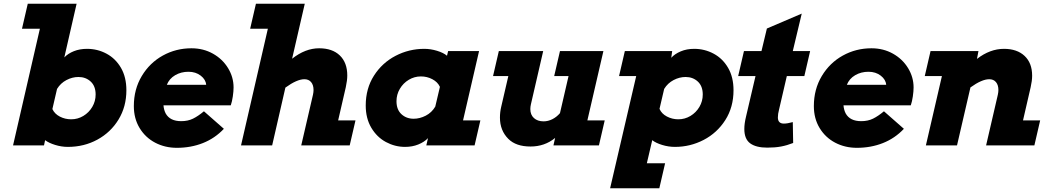

<svg xmlns="http://www.w3.org/2000/svg" viewBox="-20 -780 5605 1030"><path d="M391 -760 325 -472Q345 -493 376.5 -505.5Q408 -518 447 -518Q503 -518 551.5 -492Q600 -466 629 -416Q658 -366 658 -296Q658 -208 616 -139Q574 -70 502.5 -31Q431 8 344 8Q310 8 276 -2.5Q242 -13 222 -28L216 0H50L194 -626H98L129 -760ZM286 -303 261 -195Q273 -169 301 -154.5Q329 -140 362 -140Q397 -140 427 -158Q457 -176 475 -206.5Q493 -237 493 -273Q493 -318 466.5 -342.5Q440 -367 401 -367Q368 -367 336.5 -350.5Q305 -334 286 -303Z M869 -171Q892 -130 952 -130Q988 -130 1015.5 -143.5Q1043 -157 1074 -183L1181 -89Q1133 -38 1068.5 -12.5Q1004 13 929 13Q865 13 812.5 -14.5Q760 -42 729 -93Q698 -144 698 -211Q698 -301 740.5 -372Q783 -443 853.5 -482Q924 -521 1007 -521Q1071 -521 1122.5 -492Q1174 -463 1203.5 -414.5Q1233 -366 1233 -311Q1233 -291 1229 -263Q1225 -235 1218 -215H857Q859 -190 869 -171ZM875 -325H1086Q1084 -353 1057 -374Q1030 -395 991 -395Q951 -395 919.5 -376.5Q888 -358 875 -325Z M1662 -297Q1662 -324 1649 -339.5Q1636 -355 1613 -355Q1573 -355 1511 -310L1440 0H1273L1417 -626H1322L1353 -760H1615L1547 -465Q1618 -521 1692 -521Q1763 -521 1803 -482.5Q1843 -444 1843 -375Q1843 -349 1835 -312L1794 -134H1887L1856 0H1596L1659 -272Q1662 -286 1662 -297Z M2464 -134H2557L2526 0H2267L2276 -39Q2256 -18 2224 -5Q2192 8 2153 8Q2099 8 2050.5 -18Q2002 -44 1972 -94.5Q1942 -145 1942 -214Q1942 -305 1986 -374Q2030 -443 2102 -480.5Q2174 -518 2256 -518Q2290 -518 2324.5 -507.5Q2359 -497 2378 -481L2384 -506H2550ZM2315 -208 2340 -314Q2328 -340 2299.5 -355Q2271 -370 2238 -370Q2203 -370 2173 -352Q2143 -334 2125 -303.5Q2107 -273 2107 -237Q2107 -192 2133.5 -167.5Q2160 -143 2199 -143Q2232 -143 2264 -159.5Q2296 -176 2315 -208Z M3217 -506 3131 -134H3224L3193 0H2949L2958 -40Q2902 6 2826 6Q2748 6 2707 -35Q2662 -80 2662 -149Q2662 -179 2669 -208L2707 -372H2625L2656 -506H2894L2828 -220Q2825 -207 2825 -195Q2825 -164 2844.5 -146.5Q2864 -129 2896 -129Q2920 -129 2943 -140.5Q2966 -152 2984 -173L3030 -372H2953L2984 -506Z M3586 -506 3581 -470Q3600 -491 3632 -504.5Q3664 -518 3704 -518Q3760 -518 3808.5 -492Q3857 -466 3886 -416Q3915 -366 3915 -296Q3915 -205 3871 -136Q3827 -67 3755 -29.5Q3683 8 3601 8Q3566 8 3532 -2.5Q3498 -13 3479 -28L3450 96H3548L3517 230H3253L3393 -372H3301L3332 -506ZM3543 -303 3518 -196Q3529 -170 3557.5 -155Q3586 -140 3619 -140Q3654 -140 3684 -158Q3714 -176 3732 -206.5Q3750 -237 3750 -273Q3750 -318 3723.5 -342.5Q3697 -367 3658 -367Q3625 -367 3593.5 -350.5Q3562 -334 3543 -303Z M4065 -506 4094 -627 4281 -707 4233 -506H4326L4295 -372H4201L4159 -191Q4153 -169 4153 -150Q4153 -117 4185 -117Q4204 -117 4233 -125L4235 -13Q4202 0 4170 6Q4138 12 4096 12Q4036 12 4004.5 -11Q3973 -34 3973 -88Q3973 -117 3982 -154L4033 -372H3940L3971 -506Z M4517 -171Q4540 -130 4600 -130Q4636 -130 4663.5 -143.5Q4691 -157 4722 -183L4829 -89Q4781 -38 4716.5 -12.5Q4652 13 4577 13Q4513 13 4460.5 -14.5Q4408 -42 4377 -93Q4346 -144 4346 -211Q4346 -301 4388.5 -372Q4431 -443 4501.5 -482Q4572 -521 4655 -521Q4719 -521 4770.5 -492Q4822 -463 4851.5 -414.5Q4881 -366 4881 -311Q4881 -291 4877 -263Q4873 -235 4866 -215H4505Q4507 -190 4517 -171ZM4523 -325H4734Q4732 -353 4705 -374Q4678 -395 4639 -395Q4599 -395 4567.5 -376.5Q4536 -358 4523 -325Z M5229 -506 5221 -464Q5291 -518 5366 -518Q5436 -518 5476.5 -480Q5517 -442 5517 -374Q5517 -347 5509 -312L5468 -134H5560L5529 0H5270L5333 -272Q5336 -286 5336 -297Q5336 -324 5323 -339.5Q5310 -355 5287 -355Q5247 -355 5186 -311L5114 0H4947L5033 -372H4941L4972 -506Z"/></svg>

Font: Arvo
Style: Bold Italic
Weight: 700
Italic angle: -13°
Designer: Anton Koovit (Cyrillic Expansion: Cyreal)
Foundry: Anton Koovit, Yassin Baggar
Version: Version 3.000